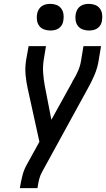

<svg xmlns="http://www.w3.org/2000/svg" viewBox="-20 -974 550 994"><path d="M83 0 84 -7Q89 -37 96.5 -66.5Q104 -96 120 -124Q120 -124 120 -124Q120 -124 120 -124Q120 -124 120 -124Q120 -124 120 -124L184 -240L124 -513Q116 -548 112.5 -585.5Q109 -623 115 -662L128 -735H218L206 -662Q201 -628 203.5 -594.5Q206 -561 212 -529L246 -354L355 -551Q355 -553 356 -554.5Q357 -556 358 -558L359 -559Q374 -583 385 -609Q396 -635 400 -662L412 -735H503L491 -662Q485 -623 469 -585.5Q453 -548 433 -513L199 -86Q188 -67 183 -47Q178 -27 175 -7L174 0ZM440 -816Q424 -816 408.5 -821.5Q393 -827 383.5 -839.5Q374 -852 371.5 -868.5Q369 -885 372 -902Q374 -913 380 -924Q386 -935 396 -942Q406 -949 417.5 -951.5Q429 -954 440 -954Q457 -954 472 -948.5Q487 -943 496.5 -930.5Q506 -918 508.5 -901.5Q511 -885 508 -868Q507 -857 501 -846Q495 -835 485 -828Q475 -821 463.5 -818.5Q452 -816 440 -816ZM240 -816Q224 -816 208.5 -821.5Q193 -827 183.5 -839.5Q174 -852 171.5 -868.5Q169 -885 172 -902Q174 -913 180 -924Q186 -935 196 -942Q206 -949 217.5 -951.5Q229 -954 240 -954Q257 -954 272 -948.5Q287 -943 296.5 -930.5Q306 -918 308.5 -901.5Q311 -885 308 -868Q307 -857 301 -846Q295 -835 285 -828Q275 -821 263.5 -818.5Q252 -816 240 -816Z"/></svg>

Font: Iosevka Curly Medium Oblique
Style: Regular
Weight: 500
Italic angle: -9°
Monospace: yes
Designer: Belleve Invis
Foundry: Belleve Invis
Version: Version 11.1.0; ttfautohint (v1.8.3)